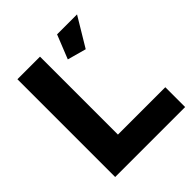

<svg xmlns="http://www.w3.org/2000/svg" viewBox="-200 -857 986 986"><g transform="rotate(-45 292.5 -364.5)"><path d="M425 -571 323 -599 375 -729H520ZM68 0V-710H232V-144H576V0Z"/></g></svg>

Font: Boldmen
Style: Bold
Weight: 700
Designer: Matt McInerney, Pablo Impallari, Rodrigo Fuenzalida
Foundry: LIVING CONCEPT
Version: Version 1.000